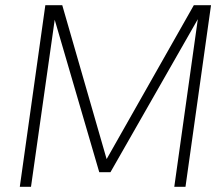

<svg xmlns="http://www.w3.org/2000/svg" viewBox="-20 -717 858 737"><path d="M56 0 154 -697H219L392 -97H384L724 -697H790L692 0H649L740 -648H742L404 -56H361L188 -648H191L99 0Z"/></svg>

Font: Hanken Grotesk ExtraLight
Style: Italic
Weight: 250
Italic angle: -8°
Designer: Alfredo Marco Pradil
Foundry: Hanken Design Co.
Version: Version 3.013